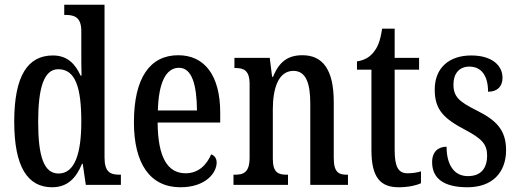

<svg xmlns="http://www.w3.org/2000/svg" viewBox="-20 -780 2184 810"><path d="M200 10C264 10 301 -28 326 -89H329L342 0H490V-43H483C445 -43 421 -55 421 -115V-760H251V-717H257C293 -717 323 -708 323 -649V-567C323 -530 323 -492 324 -461H320C297 -511 264 -546 203 -546C97 -546 40 -460 40 -267C40 -75 97 10 200 10ZM227 -48C165 -48 141 -120 141 -266C141 -409 165 -488 226 -488C299 -488 323 -409 323 -267C323 -133 296 -48 227 -48Z M741 10C848 10 894 -51 894 -94C894 -113 884 -124 871 -129C852 -85 818 -49 763 -49C687 -49 646 -116 645 -263H909V-305C909 -463 842 -547 732 -547C613 -547 545 -452 545 -264C545 -90 613 10 741 10ZM811 -314H646C649 -429 679 -494 735 -494C790 -494 810 -422 811 -314Z M965 0H1195V-43H1190C1155 -43 1131 -51 1131 -110V-319C1131 -402 1152 -481 1218 -481C1271 -481 1289 -428 1289 -343V0H1448V-43H1444C1409 -43 1388 -52 1388 -115V-350C1388 -487 1341 -547 1256 -547C1196 -547 1158 -521 1132 -456H1128L1118 -536H969V-493H973C1008 -493 1033 -484 1033 -425V-115C1033 -52 1007 -43 971 -43H965Z M1662 10C1706 10 1739 1 1756 -7V-57C1738 -52 1721 -49 1699 -49C1660 -49 1645 -77 1645 -147V-486H1748V-536H1645V-659H1592C1584 -605 1573 -581 1557 -561C1541 -540 1519 -526 1486 -521V-486H1547V-146C1547 -30 1586 10 1662 10Z M1952 10C2056 10 2115 -51 2115 -147C2115 -233 2072 -274 1989 -315C1918 -351 1893 -371 1893 -424C1893 -469 1917 -499 1960 -499C2009 -499 2039 -463 2039 -393C2079 -393 2100 -416 2100 -452C2100 -502 2058 -546 1968 -546C1876 -546 1814 -495 1814 -402C1814 -316 1853 -279 1945 -231C2012 -195 2035 -172 2035 -124C2035 -70 2009 -37 1954 -37C1894 -37 1864 -87 1864 -161C1832 -161 1803 -143 1803 -96C1803 -26 1854 10 1952 10Z"/></svg>

Font: Noto Serif Devanagari ExtraCondensed Medium
Style: Regular
Weight: 500
Width: 2
Designer: Universal Thirst, Indian Type Foundry and the Monotype Design Team
Foundry: Monotype Imaging Inc.
Version: Version 2.004